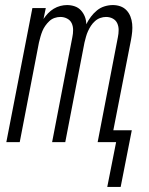

<svg xmlns="http://www.w3.org/2000/svg" viewBox="-20 -562 590 759"><path d="M404 177 439 0H366L446 -415Q449 -429 449 -443.5Q449 -458 443.5 -470Q438 -482 426 -488.5Q414 -495 399 -495Q388 -495 376.5 -491Q365 -487 355.5 -478.5Q346 -470 339.5 -460Q333 -450 328 -439Q323 -428 320 -417Q317 -406 314 -394L238 0H186L266 -415Q269 -429 269 -443.5Q269 -458 263.5 -470Q258 -482 245.5 -488.5Q233 -495 219 -495Q207 -495 195.5 -491Q184 -487 175 -478.5Q166 -470 159 -460Q152 -450 147.5 -439Q143 -428 140 -417Q137 -406 134 -394L58 0H5L108 -530H161L152 -487Q160 -499 170 -509.5Q180 -520 192.5 -527.5Q205 -535 218.5 -538.5Q232 -542 245 -542Q261 -542 275.5 -537Q290 -532 300 -521Q310 -510 315.5 -496Q321 -482 321 -466Q329 -482 339.5 -496Q350 -510 363.5 -521Q377 -532 393.5 -537Q410 -542 426 -542Q442 -542 456 -537Q470 -532 480 -521.5Q490 -511 495.5 -497Q501 -483 502.5 -467.5Q504 -452 502.5 -436.5Q501 -421 498 -405L428 -47H501L457 177Z"/></svg>

Font: Lode Dark
Style: Italic
Weight: 400
Italic angle: -11°
Monospace: yes
Designer: Belleve Invis
Foundry: Belleve Invis
Version: Version 29.2.0; ttfautohint (v1.8.3)